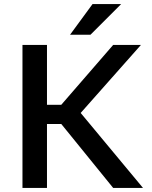

<svg xmlns="http://www.w3.org/2000/svg" viewBox="-20 -920 745 940"><path d="M90 -700H210V-407H280L534 -700H670L375 -367L680 0H534L280 -313H210V0H90ZM433 -900H573L423 -750H323Z"/></svg>

Font: .
Style: 
Weight: 500
Designer: A.Korolkova, Vitaly Kuzmin
Foundry: ParaType Ltd
Version: Version 1.000; Glyphs 3.2, build 3192.0